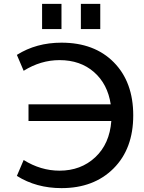

<svg xmlns="http://www.w3.org/2000/svg" viewBox="-20 -960 744 990"><path d="M397 -810V-940H497V-810ZM197 -810V-940H297V-810ZM127 -336V-422H551Q535 -527 464.5 -588.5Q394 -650 287 -650Q190 -650 102 -595L67 -677Q167 -740 297 -740Q467 -740 567 -638.5Q667 -537 667 -365Q667 -193 565.5 -91.5Q464 10 297 10Q167 10 67 -53L102 -135Q190 -80 287 -80Q397 -80 471 -149Q545 -218 554 -336Z"/></svg>

Font: M PLUS 1p Medium
Style: Regular
Weight: 500
Version: Version 1.062